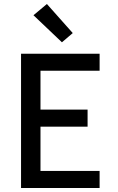

<svg xmlns="http://www.w3.org/2000/svg" viewBox="-20 -938 590 958"><path d="M85 0V-670H477V-585H182V-391H417V-306H182V-85H477V0ZM289 -727 147 -862 214 -918 343 -773Z"/></svg>

Font: Lode Dark
Style: Bold
Weight: 700
Monospace: yes
Designer: Belleve Invis
Foundry: Belleve Invis
Version: Version 29.2.0; ttfautohint (v1.8.3)